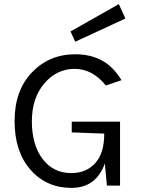

<svg xmlns="http://www.w3.org/2000/svg" viewBox="-20 -903 685 934"><path d="M323 -750 558 -883 590 -813 346 -700ZM346 -639Q420 -639 475.5 -609Q531 -579 571 -513L495 -487Q430 -568 343 -568Q256 -568 195.5 -497Q135 -426 135 -312.5Q135 -199 187 -130Q239 -61 327 -61Q399 -61 443 -109Q487 -157 487 -251V-253L329 -259V-311H564V0H500L490 -108Q448 11 327 11Q206 11 128.5 -77Q51 -165 51 -314Q51 -463 135.5 -551Q220 -639 346 -639Z"/></svg>

Font: Karmilla
Style: Regular
Weight: 400
Designer: Jonathan Pinhorn
Version: Version 1.000